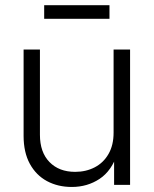

<svg xmlns="http://www.w3.org/2000/svg" viewBox="-20 -723 601 751"><path d="M260.7 8.3Q206.5 8.3 163.8 -14.6Q121.1 -37.6 96.7 -82.3Q72.3 -127 72.3 -191.4V-529.3H136.2V-195.8Q136.2 -127.4 173.6 -89.1Q210.9 -50.8 273.9 -50.8Q316.4 -50.8 350.6 -68.6Q384.8 -86.4 404.5 -120.8Q424.3 -155.3 424.3 -204.1V-529.3H488.8V0H426.3V-124.5H439.9Q417.5 -55.2 369.6 -23.4Q321.8 8.3 260.7 8.3ZM408.2 -702.6V-649.4H152.8V-702.6Z"/></svg>

Font: Inter 24pt Light
Style: Regular
Weight: 300
Designer: Rasmus Andersson
Foundry: rsms
Version: Version 4.001;git-66647c0bb